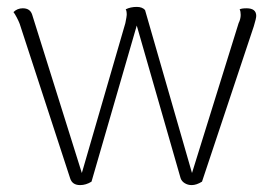

<svg xmlns="http://www.w3.org/2000/svg" viewBox="-20 -527 785 556"><path d="M183 -11 37 -458Q34 -466 28.5 -476.5Q23 -487 19 -492Q30 -503 46 -503Q67 -503 73 -485L217 -26L343 -460Q347 -480 347 -484Q347 -496 344 -500Q358 -507 376 -507Q392 -507 400 -498L536 -26L671 -460Q677 -472 677 -484Q677 -494 674 -500Q680 -503 694 -503Q722 -503 722 -481Q722 -474 715 -451L565 -1Q549 9 535 9Q524 9 515 3.5Q506 -2 503 -11L376 -453L245 -1Q229 9 212 9Q189 9 183 -11Z"/></svg>

Font: Arima Madurai ExtraLight
Style: Regular
Weight: 275
Designer: Joana Correia and Natanael Gama
Foundry: NDISCOVER
Version: Version 1.019